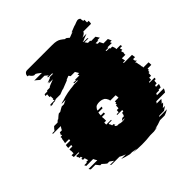

<svg xmlns="http://www.w3.org/2000/svg" viewBox="-184 -854 1018 1018"><g transform="rotate(-45 324.5 -345.0)"><path d="M648 -274Q649 -269 649 -264Q649 -259 649 -254H621V-244H615V-234H608V-225Q608 -222 607.5 -219.5Q607 -217 607 -214H593Q593 -210 592.5 -206.5Q592 -203 592 -199H576Q576 -196 575 -194H613L612 -184H602Q601 -182 601 -179Q601 -176 600 -174H601Q599 -168 599 -164H587L584 -154H606Q605 -149 603 -144Q601 -139 599 -134H584L582 -129H561Q559 -124 556 -119H608Q604 -109 597 -99H531Q530 -97 528 -94Q526 -91 524 -89H559Q552 -79 542 -69H552Q544 -59 530 -49H546Q541 -45 535.5 -41.5Q530 -38 524 -34H490L482 -29H541Q525 -19 509 -14H474Q452 -5 423 1H439Q432 2 424.5 3.5Q417 5 409 6H381Q365 8 349 9Q333 10 316 10Q299 10 283 9Q267 8 251 6H280Q273 5 265.5 3.5Q258 2 250 1H234Q207 -5 183 -14H218Q200 -20 185 -29H125Q123 -31 121 -32Q119 -33 117 -34H150Q145 -38 139.5 -41.5Q134 -45 129 -49H114Q102 -58 91 -69H81Q77 -74 73 -79Q69 -84 65 -89H30L23 -99H89Q82 -109 78 -119H26Q25 -121 24 -124Q23 -127 21 -129H42Q42 -130 40 -134H55L49 -154H37L34 -164H43L40 -174H31Q31 -178 29 -184H26Q26 -186 26 -189Q26 -192 25 -194H49Q48 -196 48 -199H13Q12 -203 12 -206.5Q12 -210 11 -214H26V-234H25V-244H47Q48 -246 48 -249Q48 -252 48 -254H26Q26 -259 26.5 -264Q27 -269 28 -274H61L62 -284H32L35 -299Q35 -301 35.5 -302Q36 -303 36 -304H35Q36 -308 37.5 -311.5Q39 -315 40 -319H37Q37 -320 39 -324H49L51 -329H46Q48 -333 50 -336.5Q52 -340 53 -344H68Q71 -349 74 -354.5Q77 -360 80 -364H20L23 -369H38Q46 -380 55 -389H81Q84 -391 86.5 -394Q89 -397 92 -399H96Q102 -404 108 -409.5Q114 -415 121 -419H131Q137 -423 143.5 -426.5Q150 -430 157 -434H174Q183 -439 196 -444H166Q169 -446 172.5 -447Q176 -448 179 -449H182Q230 -466 284 -469H269Q277 -470 285 -470Q293 -470 300 -470H314L313 -474H291Q289 -478 289 -479H309Q309 -480 307 -484H340Q339 -486 338 -489Q337 -492 335 -494H348L336 -514H304Q303 -516 301 -519Q299 -522 297 -524L272 -514H278L227 -494H223L197 -484H163L150 -479H140L137 -478Q130 -475 126 -475Q118 -475 114 -479H124Q123 -480 122 -481.5Q121 -483 119 -484H154Q150 -490 150 -494H154V-514H147V-524Q147 -527 147.5 -529.5Q148 -532 148 -534H135Q137 -540 139 -544H159Q160 -546 161 -547Q162 -548 163 -549H182Q187 -554 195 -557L226 -569H194L207 -574H191L222 -586L219 -589H248Q247 -591 246 -592Q245 -593 243 -594H217L212 -599H225Q221 -603 216.5 -606.5Q212 -610 208 -614H176Q170 -619 164 -624.5Q158 -630 151 -634H209Q202 -639 195.5 -644.5Q189 -650 181 -654H170L162 -659Q153 -667 150 -674H143Q142 -675 142 -678Q142 -685 145 -689Q151 -700 164 -700H352Q371 -700 383 -697Q395 -694 402 -689L405 -687Q410 -684 414 -680.5Q418 -677 422 -674H429Q438 -668 445 -661L479 -674H470L508 -689H511L529 -696Q537 -699 540 -699Q553 -699 558 -689H555Q558 -685 558 -678V-674H567V-654H579V-650Q579 -642 577 -634H519Q515 -623 500 -617L492 -614H523L490 -601L492 -599H479Q480 -598 481 -597Q482 -596 483 -594H509Q510 -592 513 -589H483L494 -574H510L513 -569H545Q550 -560 558 -549H539L542 -544H521L527 -534H540Q542 -529 545 -524Q548 -519 550 -514H583L592 -494H579Q580 -492 581 -489Q582 -486 583 -484H550Q550 -483 552 -479H531Q531 -478 533 -474H554L556 -469H571Q575 -460 578 -449H576Q576 -448 576.5 -447Q577 -446 577 -444H607L610 -434H593Q594 -430 595 -426.5Q596 -423 597 -419H587L592 -399H588Q589 -397 589 -394Q589 -391 590 -389H563Q564 -384 565 -379Q566 -374 567 -369H552Q553 -367 553 -364H614L617 -344H602Q602 -340 602.5 -336.5Q603 -333 604 -329H609V-324H599V-319H602Q603 -315 603 -311.5Q603 -308 604 -304H605V-299H606Q607 -295 607 -288V-284H609V-274ZM376 -244Q376 -250 375 -254H403V-256Q403 -261 402.5 -265.5Q402 -270 401 -274H361Q361 -278 359 -284H358Q355 -293 349 -299H348Q346 -303 342 -304H341Q331 -310 314 -310Q299 -310 288 -304H290Q286 -303 284 -299Q277 -292 276 -284H306Q305 -282 305 -279.5Q305 -277 304 -274H272Q271 -270 270.5 -265.5Q270 -261 270 -256V-254H292V-244H269V-234H270V-214H256V-199H292V-194H269Q269 -187 270 -184H273Q273 -180 275 -174H285Q286 -170 290 -164H281Q287 -156 294 -154H306Q314 -150 329 -150Q343 -150 350 -154H328Q332 -156 335 -158.5Q338 -161 341 -164H353Q357 -170 358 -174H357L360 -184H369Q371 -190 371 -194H333Q333 -197 334 -199H349V-203Q349 -206 349.5 -209Q350 -212 350 -214H363Q364 -219 364 -224Q364 -229 364 -234H371Q370 -236 370 -239Q370 -242 370 -244Z"/></g></svg>

Font: Rubik Glitch
Style: Regular
Weight: 400
Designer: Hubert and Fischer, NaN
Foundry: Hubert and Fischer, NaN
Version: Version 2.200